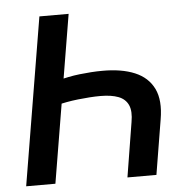

<svg xmlns="http://www.w3.org/2000/svg" viewBox="-52 -779 819 831"><g transform="rotate(-5 357.5 -364.0)"><path d="M594.2 0H468.3L506.8 -237.3Q515.1 -283.7 502.9 -310.8Q490.7 -337.9 460.2 -349.6Q429.7 -361.3 381.8 -361.3Q360.4 -361.3 335.4 -359.6Q310.5 -357.9 284.7 -355Q258.8 -352.1 234.9 -347.7Q210.9 -343.3 192.4 -337.9L210 -444.8Q229 -450.7 252.4 -455.3Q275.9 -460 301 -462.9Q326.2 -465.8 351.3 -467.5Q376.5 -469.2 399.4 -469.2Q483.4 -469.7 540.5 -445.8Q597.7 -421.9 622.6 -370.8Q647.5 -319.8 633.3 -237.3ZM155.3 0H28.3L149.4 -727.5H276.4Z"/></g></svg>

Font: Inter Tight SemiBold
Style: Italic
Weight: 600
Italic angle: -9.39999°
Designer: Rasmus Andersson
Foundry: rsms
Version: Version 3.004